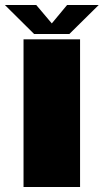

<svg xmlns="http://www.w3.org/2000/svg" viewBox="-52 -751 417 771"><path d="M42.5 0H269.5V-593H42.5ZM85 -614.5H226.5L344.5 -731H217.5L156 -657L93.5 -731H-32.5Z"/></svg>

Font: Anybody UltraCondensed Thin Black
Style: Regular
Weight: 900
Version: Version 1.111